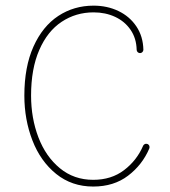

<svg xmlns="http://www.w3.org/2000/svg" viewBox="-20 -665 618 697"><path d="M510.7 -143.1Q516.1 -143.1 519.5 -139.6Q522.9 -136.2 522.9 -130.9Q522.5 -128.4 522 -126Q496.6 -66.4 444.8 -27.1Q393.1 12.2 318.4 12.2Q240.7 12.2 183.8 -33.7Q127 -79.6 97.7 -155.3Q68.4 -231 68.4 -317.9Q68.4 -422.4 101.6 -496.1Q134.8 -569.8 191.7 -607.2Q248.5 -644.5 319.8 -644.5Q369.1 -644.5 409.9 -625Q450.7 -605.5 475.1 -569.1Q499.5 -532.7 500.5 -484.4Q500.5 -479.5 496.8 -475.8Q493.2 -472.2 488.3 -472.2Q483.4 -472.2 479.7 -475.8Q476.1 -479.5 476.1 -484.4Q475.1 -525.9 454.1 -556.6Q433.1 -587.4 397.9 -603.8Q362.8 -620.1 319.8 -620.1Q255.4 -620.1 203.9 -585.9Q152.3 -551.8 122.6 -483.6Q92.8 -415.5 92.8 -317.9Q92.8 -236.3 119.4 -166.5Q146 -96.7 197.3 -54.4Q248.5 -12.2 318.4 -12.2Q384.3 -12.2 430.4 -47.4Q476.6 -82.5 499.5 -135.7Q501 -139.2 504.2 -141.1Q507.3 -143.1 510.7 -143.1Z"/></svg>

Font: Velvelyne Light
Style: Regular
Weight: 200
Designer: Manon Van der Borght et Mariel Nils
Foundry: Velvetyne
Version: Version 1.070